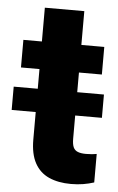

<svg xmlns="http://www.w3.org/2000/svg" viewBox="-66 -695 457 741"><g transform="rotate(5 162.5 -324.5)"><path d="M319.3 -528.3V-421.4H5.9V-528.3ZM77.6 -659.2H230.5V-165.5Q230.5 -143.6 235.8 -131.8Q241.2 -120.1 253.4 -115.5Q265.6 -110.8 284.7 -110.8Q298.3 -110.8 308.1 -111.8Q317.9 -112.8 326.2 -114.3V-3.9Q306.6 2.4 284.7 6.1Q262.7 9.8 236.8 9.8Q187.5 9.8 151.6 -6.3Q115.7 -22.5 96.7 -57.4Q77.6 -92.3 77.6 -148.4ZM334 -345.2V-254.9H-15.6V-345.2Z"/></g></svg>

Font: Roboto ExtraBold
Style: Regular
Weight: 800
Designer: Christian Robertson
Foundry: Google
Version: Version 3.009; 2024